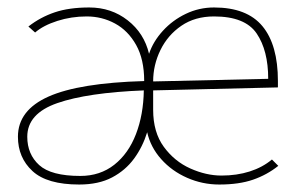

<svg xmlns="http://www.w3.org/2000/svg" viewBox="-20 -484 790 514"><path d="M192 10Q106 10 67 -26Q28 -62 28 -118Q28 -189 110 -225.5Q192 -262 366 -267Q366 -325 344.5 -363.5Q323 -402 288 -421Q253 -440 212 -440Q171 -440 133.5 -428Q96 -416 74 -397L56 -413Q88 -438 126.5 -451Q165 -464 219 -464Q278 -464 322 -429.5Q366 -395 379 -340Q390 -373 416 -401.5Q442 -430 477.5 -447Q513 -464 553 -464Q641 -464 682.5 -414Q724 -364 724 -267V-250L390 -242V-190Q390 -130 418.5 -91Q447 -52 489.5 -33Q532 -14 573 -14Q614 -14 648.5 -25Q683 -36 708 -57L725 -40Q695 -16 657.5 -3Q620 10 567 10Q522 10 481 -8Q440 -26 411.5 -58Q383 -90 374 -130Q362 -91 339 -59.5Q316 -28 280 -9Q244 10 192 10ZM390 -266 698 -273Q698 -349 667 -394.5Q636 -440 553 -440Q502 -440 465.5 -415Q429 -390 409.5 -350Q390 -310 390 -266ZM195 -13Q248 -13 286 -43Q324 -73 344 -125Q364 -177 365 -242Q214 -236 133.5 -208Q53 -180 53 -118Q53 -71 85 -42Q117 -13 195 -13Z"/></svg>

Font: Inconsolata ExtraExpanded ExtraLight
Style: Regular
Weight: 200
Width: 8
Monospace: yes
Designer: Raph Levien, Cyreal, Brenton Simpson
Foundry: Raph Levien, Cyreal, Google
Version: Version 3.100; ttfautohint (v1.8.4.7-5d5b)